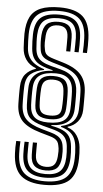

<svg xmlns="http://www.w3.org/2000/svg" viewBox="-65 -845 589 1093"><g transform="rotate(5 229.5 -298.0)"><path d="M231.6 209.1Q141.7 209.1 97.3 171.3Q53 133.4 49.4 44.2Q48.7 28.3 48.8 10Q49 -8.4 50.4 -26H74.4Q72.9 -8.3 72.9 10Q72.8 28.3 73.4 44.2Q75.9 122.1 114.5 155.3Q153.2 188.5 231.6 188.5Q315.1 188.5 352.2 154.7Q389.2 121 390.8 43Q391.3 28.1 390.7 11.8Q390 -4.6 388.2 -21.6Q385.5 -49.9 375.6 -70.5Q365.7 -91.2 346.7 -105.4Q327.7 -119.5 297.6 -127.8V-133Q343.8 -143.1 366.3 -168.1Q388.9 -193.1 390.2 -233.6Q390.6 -245.9 390.9 -258.8Q391.2 -271.6 391.2 -284.5Q391.2 -297.4 391.1 -309.9Q390.9 -322.4 390.4 -334.1Q389.1 -389 361.5 -421.9Q333.9 -454.7 270.9 -473.2L217.2 -489.2Q192.2 -496.4 176.7 -505.4Q161.3 -514.3 153.5 -527.1Q145.6 -540 143.6 -559Q140.8 -579.4 140.2 -599.6Q139.6 -619.7 140.9 -638.7Q144.1 -683.2 165.2 -702.9Q186.4 -722.6 231.2 -722.6Q274.1 -722.6 293.3 -703.2Q312.5 -683.7 313.3 -640.1Q313.6 -624.2 313.4 -600.7Q313.1 -577.3 312.7 -559.5H289Q289.4 -577.3 289.5 -600.7Q289.6 -624.2 289.3 -640.1Q288.4 -672.4 274.5 -687.2Q260.6 -702.1 231.2 -702.1Q200.1 -702.1 184.1 -687.3Q168.2 -672.5 165.3 -638.6Q163.7 -619.6 163.5 -599Q163.3 -578.5 167.9 -558.1Q169.9 -544.7 175.8 -536.1Q181.8 -527.4 193.3 -521.4Q204.9 -515.4 223.7 -509.8L276.6 -493.9Q349.5 -471.9 381.3 -434.6Q413.2 -397.3 414.8 -334.1Q415.1 -322.4 415.2 -309.9Q415.3 -297.4 415.3 -284.5Q415.3 -271.6 415.1 -258.7Q414.9 -245.8 414.6 -233.5Q413.2 -194 391.1 -167.6Q369 -141.1 334.8 -132.2V-128.6Q370.5 -116.8 389.8 -87.1Q409.1 -57.5 412.5 -21.6Q414.3 -4.6 414.9 11.8Q415.4 28.2 415.1 43Q413.9 132 371.2 170.6Q328.4 209.1 231.6 209.1ZM231.6 167.9Q301.8 167.9 333.3 138.9Q364.7 109.9 366.5 42.9Q367 28.2 366.4 11.8Q365.7 -4.5 363.9 -21.5Q360.3 -57 346.7 -78Q333 -98.9 307.3 -110.6Q281.6 -122.4 241.4 -129.6L241.6 -133.2Q304.4 -136.2 334.2 -161Q364 -185.8 365.9 -233.6Q366.5 -245.1 366.7 -257.8Q366.9 -270.5 366.9 -283.5Q366.9 -296.6 366.8 -309.5Q366.6 -322.4 366.1 -334.1Q364.8 -380.9 341.5 -410.8Q318.3 -440.6 264.8 -454.4L210.6 -468.5Q179.2 -476.7 159.8 -488Q140.4 -499.4 131 -516.4Q121.6 -533.4 119.2 -558.1Q117.4 -579 116.6 -599.4Q115.7 -619.8 116.6 -638.7Q119.4 -694.7 146 -718.9Q172.6 -743.2 231.2 -743.2Q286.1 -743.2 311.2 -719.1Q336.2 -695 337.4 -640.1Q337.7 -624.2 337.3 -600.8Q336.8 -577.3 336.4 -559.5H360.3Q361.8 -577.2 361.8 -600.7Q361.8 -624.2 361.3 -640.1Q359.3 -706.7 328.4 -735.3Q297.6 -763.8 231.2 -763.8Q158.8 -763.8 126.5 -734.8Q94.3 -705.8 92.4 -638.8Q91.9 -619.9 92.6 -599.4Q93.3 -579 95.1 -558.2Q97.6 -527.7 109 -506.9Q120.3 -486.1 143.5 -472.6Q166.6 -459.1 204.2 -449.6L221.7 -445.3V-441.7Q157.9 -439 126.5 -411.7Q95 -384.4 93.1 -336.9Q92.6 -325.6 92.4 -313.1Q92.1 -300.5 92.1 -287.3Q92.1 -274.1 92.3 -261.4Q92.4 -248.7 92.9 -236.8Q94.4 -187.6 117.1 -163.6Q139.8 -139.6 194.7 -125.3L248.3 -111.1Q279.9 -103 298.9 -91.6Q318 -80.2 327.5 -63.3Q337.1 -46.5 339.8 -21.7Q341.8 -4.5 342.3 11.8Q342.9 28.1 342.4 42.8Q340.2 98.7 314.5 123Q288.7 147.3 231.6 147.3Q176.7 147.3 149.5 123.1Q122.4 98.9 121.2 44.2Q120.9 28.3 121.2 10Q121.5 -8.2 122 -26H98.1Q96.9 -8.2 96.9 10.1Q96.9 28.3 97.3 44.2Q99.3 110.7 132.3 139.3Q165.3 167.9 231.6 167.9ZM231.6 126.7Q188.8 126.7 167.4 107.3Q146.1 87.8 145.4 44.2Q145 28.3 145.1 10Q145.3 -8.2 145.7 -26H169.4Q169 -8.2 169 10.1Q168.9 28.3 169.2 44.2Q170.2 76.5 186.2 91.3Q202.3 106.1 231.6 106.1Q261.9 106.1 276.4 91.4Q290.8 76.6 293.7 42.7Q295.1 27.9 295.2 11.4Q295.3 -5.2 291.1 -21.8Q289 -34.7 282.8 -43.7Q276.6 -52.8 264.9 -59.3Q253.3 -65.8 235.3 -70.6L182.8 -85.7Q110.1 -106.8 78 -140.5Q45.8 -174.2 44.2 -236.8Q43.9 -248.7 43.8 -261.4Q43.6 -274.2 43.6 -287.3Q43.6 -300.5 43.8 -313.1Q44 -325.7 44.4 -337.1Q46 -382.2 67.8 -407.6Q89.6 -433.1 125.7 -444.7V-448.3Q87.7 -462.6 68.1 -491.5Q48.4 -520.4 46.4 -558.2Q45.4 -579 44.5 -599.4Q43.5 -619.9 43.8 -638.9Q45 -698.3 63.9 -734.8Q82.9 -771.3 123.8 -788.1Q164.6 -805 231.2 -805Q321.1 -805 363.5 -767.3Q405.8 -729.6 409.1 -640.1Q409.9 -624.2 409.6 -600.7Q409.4 -577.1 407.9 -559.5H384.1Q385.5 -577.1 385.6 -600.7Q385.8 -624.2 385.2 -640.1Q382.7 -718 346.2 -751.2Q309.7 -784.4 231.2 -784.4Q145 -784.4 107.4 -750.7Q69.8 -717 68.1 -638.9Q67.8 -619.8 68.5 -599.3Q69.2 -578.8 70.8 -558.2Q72.9 -529 85.1 -507.6Q97.4 -486.2 119.4 -471.4Q141.4 -456.6 172.8 -446.7V-442.3Q127.4 -434.8 99 -412.1Q70.6 -389.4 68.8 -337Q68.3 -325.7 68 -313.1Q67.8 -300.5 67.8 -287.3Q67.8 -274.1 68 -261.4Q68.3 -248.7 68.6 -236.8Q70 -182.3 97.9 -153.2Q125.8 -124.2 188.5 -106.4L241.8 -91.3Q264.9 -85.1 280.3 -75.7Q295.7 -66.4 304.2 -53.1Q312.8 -39.8 315.5 -21.6Q318.4 -4.8 318.7 11.6Q319 28 318.1 42.8Q315.1 87.7 295 107.2Q274.8 126.7 231.6 126.7ZM220.4 -146.5Q168.1 -146.9 143.6 -168.3Q119 -189.7 117 -236.8Q116.6 -248 116.3 -260.7Q116 -273.3 116 -286.4Q116 -299.4 116.3 -312.3Q116.6 -325.1 117.2 -336.8Q119.6 -386 150.3 -407.7Q181 -429.5 242.6 -429.1Q291.7 -428.8 315.9 -405.1Q340 -381.4 341.9 -334.1Q342.4 -322.7 342.7 -310.1Q342.9 -297.6 342.9 -284.6Q342.9 -271.5 342.7 -258.7Q342.4 -245.9 341.8 -233.7Q339.5 -187.5 311.2 -166.8Q282.8 -146 220.4 -146.5ZM229.3 -166.1Q273.3 -166 294.3 -181Q315.4 -196 317.4 -233.8Q318.3 -245.5 318.6 -258.6Q318.9 -271.8 318.9 -285.1Q318.8 -298.4 318.6 -311Q318.3 -323.7 317.6 -334.1Q315.3 -376 295.3 -394.4Q275.2 -412.8 229.3 -412.8Q186.2 -412.8 165.1 -395.3Q144 -377.8 141.5 -336.7Q140.7 -324.7 140.4 -311.7Q140.1 -298.8 140.1 -285.7Q140.1 -272.7 140.4 -260.2Q140.6 -247.7 141.3 -236.8Q143.3 -199.6 163.2 -182.9Q183.2 -166.2 229.3 -166.1ZM229.3 -186.8Q196 -187 181.9 -198.6Q167.8 -210.3 165.6 -236.8Q164.8 -246.7 164.3 -258.6Q163.9 -270.5 163.9 -283.6Q163.8 -296.7 164.3 -310.2Q164.8 -323.6 165.8 -336.7Q168.3 -366.8 183.7 -379.4Q199.1 -392 229.3 -392Q262.2 -392 276.5 -378.5Q290.8 -364.9 293.3 -334.1Q294.2 -324.1 294.7 -311.8Q295.1 -299.5 295.1 -286.1Q295.1 -272.8 294.6 -259.5Q294.1 -246.2 293.1 -233.9Q291.1 -207.3 276 -197Q260.9 -186.7 229.3 -186.8Z"/></g></svg>

Font: Big Shoulders Inline Text SC Thin
Style: Regular
Weight: 100
Designer: Patric King
Foundry: XO Type Co
Version: Version 2.002